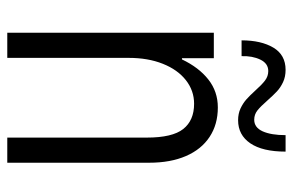

<svg xmlns="http://www.w3.org/2000/svg" viewBox="-162 -662 824 541"><g transform="rotate(90 250.5 -392.0)"><path d="M72.8 -582H144.5V-492.2H147.9Q170.4 -539.6 204.3 -566.4Q238.3 -593.3 283.2 -593.3Q331.1 -593.3 366.2 -570.1Q401.4 -546.9 420.2 -503.4Q439 -460 439 -399.9V0H368.2V-393.1Q368.2 -465.3 344 -495.8Q319.8 -526.4 272.9 -526.4Q235.8 -526.4 206.3 -503.2Q176.8 -480 160.2 -438.2Q143.6 -396.5 143.6 -342.3V0H72.8ZM235.8 -698.7Q219.2 -717.3 207.3 -726.3Q195.3 -735.4 180.7 -735.4Q159.2 -735.4 148.4 -712.9Q137.7 -690.4 138.7 -660.2H94.2Q94.2 -715.3 114.7 -749.8Q135.3 -784.2 177.2 -784.2Q196.8 -784.2 211.9 -777.1Q227.1 -770 238 -759.8Q249 -749.5 263.7 -732.9Q280.3 -713.9 291.7 -704.8Q303.2 -695.8 317.9 -695.8Q339.8 -695.8 350.6 -719.7Q361.3 -743.7 361.3 -784.2H407.7Q407.7 -719.2 384.3 -684.8Q360.8 -650.4 319.3 -650.4Q300.8 -650.4 286.1 -657.2Q271.5 -664.1 260.7 -673.6Q250 -683.1 235.8 -698.7Z"/></g></svg>

Font: Decalotype Light
Style: Regular
Weight: 300
Designer: Alfredo Marco Pradil
Foundry: Alfredo Marco Pradil
Version: Version 1.0